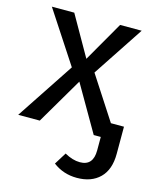

<svg xmlns="http://www.w3.org/2000/svg" viewBox="-112 -604 728 894"><g transform="rotate(15 252.5 -157.0)"><path d="M432 -74H495V57Q495 133 454.5 173Q414 213 344 213Q279 213 229 175L265 117Q304 139 339 139Q403 139 403 65V0H369L240 -223L109 0H5L189 -278L26 -527H134L244 -334L355 -527H459L297 -282Z"/></g></svg>

Font: Fira Sans
Style: Regular
Weight: 400
Designer: Carrois Corporate & Edenspiekermann AG
Foundry: Carrois Corporate GbR & Edenspiekermann AG
Version: Version 4.106;PS 004.106;hotconv 1.0.70;makeotf.lib2.5.58329